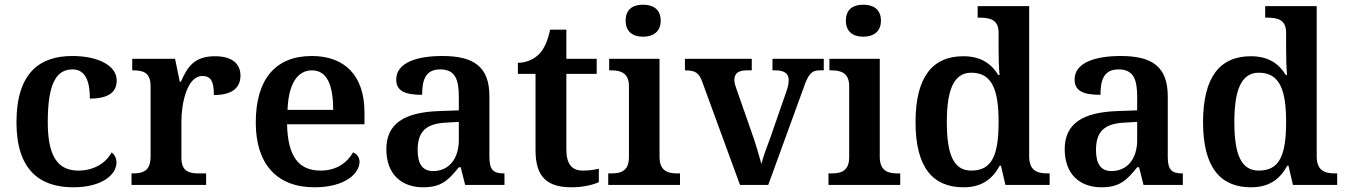

<svg xmlns="http://www.w3.org/2000/svg" viewBox="-20 -786 5720 816"><path d="M291 10C417 10 475 -46 475 -95C475 -113 468 -129 454 -138C431 -94 380 -61 313 -61C221 -61 183 -129 183 -267C183 -441 224 -491 289 -491C346 -491 362 -434 362 -367C449 -367 476 -400 476 -444C476 -507 398 -548 287 -548C153 -548 50 -481 50 -266C50 -64 149 10 291 10Z M539 0H856V-49H825C784 -49 751 -57 751 -116V-270C751 -347 775 -463 840 -463C878 -463 889 -437 889 -382C964 -382 1002 -411 1002 -465C1002 -514 968 -547 894 -547C809 -547 778 -506 749 -439H744L724 -536H542V-487H545C589 -487 620 -478 620 -419V-121C620 -58 587 -49 542 -49H539Z M1316 10C1450 10 1508 -51 1508 -98C1508 -119 1495 -133 1480 -138C1457 -96 1411 -61 1343 -61C1250 -61 1203 -120 1200 -258H1529V-308C1529 -466 1444 -548 1305 -548C1153 -548 1067 -452 1067 -265C1067 -91 1155 10 1316 10ZM1396 -319H1202C1206 -428 1243 -487 1306 -487C1371 -487 1396 -422 1396 -319Z M1778 10C1857 10 1886 -21 1930 -75H1938L1957 0H2124V-49H2121C2076 -49 2060 -65 2060 -120V-377C2060 -503 1993 -548 1860 -548C1752 -548 1664 -520 1664 -448C1664 -400 1700 -383 1774 -383C1774 -449 1790 -491 1851 -491C1916 -491 1930 -446 1930 -374V-317L1847 -314C1696 -309 1622 -259 1622 -152C1622 -42 1690 10 1778 10ZM1821 -59C1776 -59 1755 -89 1755 -148C1755 -222 1785 -261 1878 -265L1930 -268V-191C1930 -110 1887 -59 1821 -59Z M2410 10C2460 10 2505 -2 2525 -12V-69C2504 -64 2482 -61 2457 -61C2410 -61 2387 -89 2387 -152V-472H2516V-536H2387V-660H2318C2308 -612 2293 -579 2272 -557C2251 -535 2217 -519 2181 -519V-472H2256V-147C2256 -31 2308 10 2410 10Z M2713 -630C2754 -630 2788 -650 2788 -698C2788 -748 2754 -766 2713 -766C2671 -766 2639 -748 2639 -698C2639 -650 2671 -630 2713 -630ZM2565 0H2870V-49H2858C2816 -49 2783 -61 2783 -120V-536H2569V-487H2578C2619 -487 2653 -475 2653 -420V-118C2653 -60 2620 -49 2578 -49H2565Z M2965 -437 3125 0H3245L3395 -412C3416 -473 3430 -487 3464 -487H3481V-536H3263V-487H3275C3314 -487 3332 -473 3332 -446C3332 -432 3329 -417 3323 -400L3254 -201C3240 -164 3222 -116 3216 -89C3207 -123 3192 -174 3176 -219L3110 -408C3105 -422 3101 -434 3101 -446C3101 -474 3118 -487 3154 -487H3175V-536H2891V-487C2935 -487 2951 -477 2965 -437Z M3649 -630C3690 -630 3724 -650 3724 -698C3724 -748 3690 -766 3649 -766C3607 -766 3575 -748 3575 -698C3575 -650 3607 -630 3649 -630ZM3501 0H3806V-49H3794C3752 -49 3719 -61 3719 -120V-536H3505V-487H3514C3555 -487 3589 -475 3589 -420V-118C3589 -60 3556 -49 3514 -49H3501Z M4075 10C4153 10 4199 -26 4229 -82H4234L4253 0H4441V-49H4433C4387 -49 4354 -61 4354 -122V-760H4135V-711H4143C4187 -711 4224 -703 4224 -647V-578C4224 -544 4225 -499 4228 -467H4223C4194 -514 4150 -547 4074 -547C3944 -547 3871 -460 3871 -267C3871 -75 3944 10 4075 10ZM4108 -61C4033 -61 4004 -129 4004 -267C4004 -403 4033 -477 4108 -477C4197 -477 4224 -403 4224 -268C4224 -128 4197 -61 4108 -61Z M4661 10C4740 10 4769 -21 4813 -75H4821L4840 0H5007V-49H5004C4959 -49 4943 -65 4943 -120V-377C4943 -503 4876 -548 4743 -548C4635 -548 4547 -520 4547 -448C4547 -400 4583 -383 4657 -383C4657 -449 4673 -491 4734 -491C4799 -491 4813 -446 4813 -374V-317L4730 -314C4579 -309 4505 -259 4505 -152C4505 -42 4573 10 4661 10ZM4704 -59C4659 -59 4638 -89 4638 -148C4638 -222 4668 -261 4761 -265L4813 -268V-191C4813 -110 4770 -59 4704 -59Z M5297 10C5375 10 5421 -26 5451 -82H5456L5475 0H5663V-49H5655C5609 -49 5576 -61 5576 -122V-760H5357V-711H5365C5409 -711 5446 -703 5446 -647V-578C5446 -544 5447 -499 5450 -467H5445C5416 -514 5372 -547 5296 -547C5166 -547 5093 -460 5093 -267C5093 -75 5166 10 5297 10ZM5330 -61C5255 -61 5226 -129 5226 -267C5226 -403 5255 -477 5330 -477C5419 -477 5446 -403 5446 -268C5446 -128 5419 -61 5330 -61Z"/></svg>

Font: Noto Serif Ethiopic SemiBold
Style: Regular
Weight: 600
Designer: Monotype Design Team
Foundry: Monotype Imaging Inc.
Version: Version 2.102